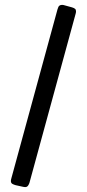

<svg xmlns="http://www.w3.org/2000/svg" viewBox="-20 -744 354 783"><path d="M100.1 1.5Q98.6 6.8 94.5 12.9Q90.3 19 82.5 19Q80.1 19 75.2 18.1L43.9 11.2Q36.6 9.3 30.5 5.9Q24.4 2.4 24.4 -5.9Q24.4 -8.3 24.9 -11Q25.4 -13.7 26.4 -17.1L214.4 -705.6Q217.8 -717.8 222.2 -720.9Q226.6 -724.1 232.9 -724.1Q238.3 -724.1 243.7 -722.2L273.9 -713.9Q282.2 -711.4 286.1 -708Q290 -704.6 290 -697.8Q290 -693.4 288.6 -688.5Z"/></svg>

Font: Fascinate Inline
Style: Regular
Weight: 900
Designer: Astigmatic (AOETI)
Foundry: Astigmatic (AOETI)
Version: Version 1.000